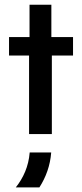

<svg xmlns="http://www.w3.org/2000/svg" viewBox="-20 -576 352 825"><path d="M104.9 0H202.8V-337.5H293.8V-416.7H200.7V-555.6H106.9V-416.7H18.8V-337.5H104.9ZM47.9 229.2H149.3C177.8 184.7 195.8 134.7 200 79.2H107.6C102.8 139.6 79.9 188.9 47.9 229.2Z"/></svg>

Font: Afacad Medium
Style: Regular
Weight: 500
Designer: Kristian Moeller
Foundry: Dicotype
Version: Version 1.000